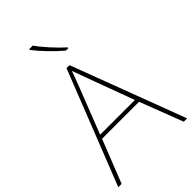

<svg xmlns="http://www.w3.org/2000/svg" viewBox="-280 -1045 1138 1138"><g transform="rotate(-45 288.5 -476.0)"><path d="M235 -952H205V-945C240 -900 300 -836 353 -792H374V-798C329 -838 264 -909 235 -952ZM549 0H577L307 -716H282L0 0H28L135 -271H445ZM325 -594 435 -296H144L260 -593C270 -620 283 -652 293 -682C306 -645 317 -617 325 -594Z"/></g></svg>

Font: Noto Sans Syriac Eastern Thin
Style: Regular
Weight: 100
Designer: Patrick Giasson and the Monotype Design Team
Foundry: Monotype Imaging Inc.
Version: Version 3.001